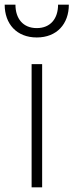

<svg xmlns="http://www.w3.org/2000/svg" viewBox="-65 -800 314 820"><path d="M70 0H115V-526H70ZM-45 -780C-45 -698 6 -640 92 -640C178 -640 229 -698 229 -780H183C183 -721 151 -680 92 -680C33 -680 1 -721 1 -780Z"/></svg>

Font: Mluvka ExtraLight
Style: Regular
Weight: 200
Designer: Modified by Jiří Krblich, Original typeface by Gumpita Rahayu
Foundry: Gumpita Rahayu & Jiří Krblich
Version: Version 2.000;Glyphs 3.1.1 (3134)